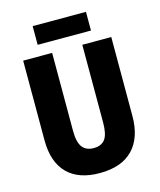

<svg xmlns="http://www.w3.org/2000/svg" viewBox="-130 -980 899 1082"><g transform="rotate(-15 319.5 -439.0)"><path d="M577 -254Q577 -127 511 -58.5Q445 10 317 10Q194 10 128.5 -56Q63 -122 63 -250V-714H232V-259Q232 -193 254 -164Q276 -135 320 -135Q366 -135 387 -164Q408 -193 408 -260V-714H577ZM476 -888V-779H165V-888Z"/></g></svg>

Font: Noto Sans Bengali Condensed ExtraBold
Style: Regular
Weight: 800
Width: 3
Designer: Joana Ranito - Universal Thirst; Jelle Bosma - Monotype Design Team
Foundry: Universal Thirst ehf.
Version: Version 3.000; ttfautohint (v1.8.4.7-5d5b)